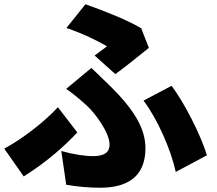

<svg xmlns="http://www.w3.org/2000/svg" viewBox="-20 -828 1014 899"><path d="M520 -481C561 -510 649 -581 677 -604L641 -696C569 -738 465 -778 380 -808L291 -697C365 -672 438 -637 481 -611C468 -601 445 -584 423 -568ZM290 37C340 46 399 51 449 51C569 51 661 5 661 -134C661 -227 607 -316 493 -428C466 -455 440 -478 408 -510L290 -412C326 -387 361 -357 388 -332C426 -297 493 -207 493 -151C493 -115 469 -97 416 -97C376 -97 324 -105 267 -121ZM949 -101C920 -196 841 -352 783 -426L652 -357C718 -270 781 -125 803 -23ZM342 -208 251 -326C191 -260 87 -179 0 -132L91 -2C202 -71 288 -150 342 -208Z"/></svg>

Font: GenEiGothic-pro-Heavy
Style: Bold
Weight: 900
Designer: Ryoko NISHIZUKA (kana & ideographs); Paul D. Hunt (Latin, Greek & Cyrillic); Wenlong ZHANG (bopomofo); Sandoll Communica
Foundry: Adobe Systems Incorporated; o_tamon
Version: Version 1.000.140830